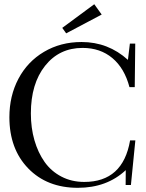

<svg xmlns="http://www.w3.org/2000/svg" viewBox="-20 -875 690 908"><path d="M293 -717.3 274.4 -743.2 425.8 -855 460.9 -806.2ZM348.1 13.2Q202.6 13.2 113.5 -78.6Q24.4 -170.4 24.4 -320.8Q24.4 -421.4 67.1 -502.4Q109.9 -583.5 188.2 -629.9Q266.6 -676.3 365.7 -676.3Q491.7 -676.3 585 -591.8L594.2 -668.9H619.6L617.2 -462.9H592.3Q568.8 -552.2 511.5 -600.3Q454.1 -648.4 370.6 -648.4Q260.3 -648.4 193.1 -563.7Q126 -479 126 -338.4Q126 -270.5 142.8 -211.9Q159.7 -153.3 190.9 -109.1Q222.2 -64.9 270.5 -39.8Q318.8 -14.6 378.4 -14.6Q561.5 -14.6 595.2 -210.9H620.1L599.1 0H574.2L574.7 -70.3Q485.4 13.2 348.1 13.2Z"/></svg>

Font: Elstob 18pt
Style: Regular
Weight: 400
Designer: Peter S. Baker
Version: Version 1.015